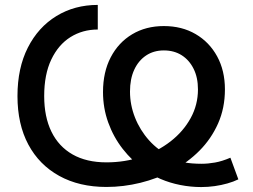

<svg xmlns="http://www.w3.org/2000/svg" viewBox="-20 -758 1039 789"><path d="M806.6 10.7Q763.7 10.7 720.7 2.2Q677.7 -6.3 639.6 -22.7Q601.6 -39.1 572.3 -61.5Q522.5 -97.2 484.4 -146Q446.3 -194.8 424.8 -254.4Q403.3 -314 403.3 -379.9Q403.3 -461.9 435.1 -522.7Q466.8 -583.5 523.2 -617.2Q579.6 -650.9 653.3 -650.9Q727.5 -650.9 783.9 -617.9Q840.3 -585 872.3 -526.4Q904.3 -467.8 904.3 -390.6Q904.3 -314 876.2 -250.7Q848.1 -187.5 799.8 -138.9Q751.5 -90.3 689 -57.1Q626.5 -23.9 556.9 -6.8Q487.3 10.3 417.5 10.3Q305.7 10.3 223.4 -35.2Q141.1 -80.6 96.4 -164.1Q51.8 -247.6 51.8 -363.3Q51.8 -478.5 94.5 -562.5Q137.2 -646.5 211.9 -692.1Q286.6 -737.8 381.8 -737.8V-636.7Q319.3 -636.7 269.5 -605.5Q219.7 -574.2 190.7 -513.2Q161.6 -452.1 161.6 -363.3Q161.6 -277.8 191.4 -216.8Q221.2 -155.8 278.3 -123.3Q335.4 -90.8 417.5 -90.8Q493.2 -90.8 560.8 -113.5Q628.4 -136.2 680.9 -177Q733.4 -217.8 763.4 -272.5Q793.5 -327.1 793.5 -390.6Q793.5 -439.5 775.6 -475.3Q757.8 -511.2 726.6 -531Q695.3 -550.8 653.3 -550.8Q611.3 -550.8 580.1 -529.8Q548.8 -508.8 531.5 -471.2Q514.2 -433.6 514.2 -381.8Q514.2 -327.1 534.7 -275.1Q555.2 -223.1 592.5 -181.4Q629.9 -139.6 681.2 -115.7Q706.1 -96.7 736.8 -90.8Q767.6 -85 808.6 -85Q834.5 -85 863.5 -90.1Q892.6 -95.2 926.8 -109.9L959.5 -21Q939.5 -11.2 914.6 -4.2Q889.6 2.9 862.3 6.8Q835 10.7 806.6 10.7Z"/></svg>

Font: Inter 18pt Medium
Style: Regular
Weight: 500
Designer: Rasmus Andersson
Foundry: rsms
Version: Version 4.001;git-66647c0bb